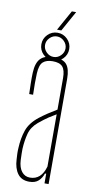

<svg xmlns="http://www.w3.org/2000/svg" viewBox="-94 -878 462 923"><g transform="rotate(10 137.0 -416.0)"><path d="M119 5Q81 5 62 -21Q43 -47 41 -90Q40 -105 39.5 -118Q39 -131 40 -145Q42 -193 55.5 -232.5Q69 -272 111 -305Q129 -319 150 -333Q171 -347 193 -360V-514Q193 -552 179 -568.5Q165 -585 130 -585Q100 -585 83.5 -570.5Q67 -556 65 -514Q63 -468 65 -410H46Q45 -437 44.5 -464.5Q44 -492 45 -514Q47 -563 68 -584Q89 -605 132 -605Q177 -605 195 -583.5Q213 -562 213 -514V0H193V-47H187Q180 -25 164 -10Q148 5 119 5ZM119 -15Q174 -15 193 -82V-337Q177 -328 158 -315.5Q139 -303 111 -280Q80 -254 71 -219.5Q62 -185 60 -145Q60 -137 60 -121.5Q60 -106 61 -90Q63 -54 78.5 -34.5Q94 -15 119 -15ZM130 -588Q102 -588 82 -608Q62 -628 62 -656Q62 -684 82 -704Q102 -724 130 -724Q158 -724 178 -704Q198 -684 198 -656Q198 -628 178 -608Q158 -588 130 -588ZM80 -656Q80 -636 95 -621Q110 -606 130 -606Q150 -606 165 -621Q180 -636 180 -656Q180 -676 165 -691Q150 -706 130 -706Q110 -706 95 -691Q80 -676 80 -656ZM124 -738 179 -837H200L145 -738Z"/></g></svg>

Font: Big Shoulders Display Thin
Style: Regular
Weight: 100
Designer: Patric King
Foundry: XO Type Co
Version: Version 1.000; ttfautohint (v1.8.2)